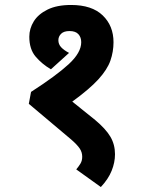

<svg xmlns="http://www.w3.org/2000/svg" viewBox="-20 -652 570 773"><path d="M266 -632Q350 -632 393.5 -590Q437 -548 437 -482Q437 -444 424.5 -408Q412 -372 376 -332.5Q340 -293 271 -243L363 -169Q406 -133 424.5 -101.5Q443 -70 443 -31Q443 2 429.5 35.5Q416 69 386 101L287 30Q297 18 304 6.5Q311 -5 311 -21Q311 -39 301 -54Q291 -69 267 -90L96 -234L105 -282Q206 -347 256.5 -393.5Q307 -440 307 -482Q307 -502 295.5 -514.5Q284 -527 260 -527Q237 -527 226 -516Q215 -505 215 -490Q215 -474 226 -462Q237 -450 258 -439L185 -373Q149 -394 123.5 -424Q98 -454 98 -504Q98 -537 116 -566Q134 -595 171.5 -613.5Q209 -632 266 -632Z"/></svg>

Font: Noto Sans SemiCondensed
Style: Bold
Weight: 700
Width: 4
Designer: Monotype Design Team
Foundry: Monotype Imaging Inc.
Version: Version 2.013; ttfautohint (v1.8.4.7-5d5b)